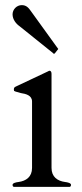

<svg xmlns="http://www.w3.org/2000/svg" viewBox="-20 -729 321 749"><path d="M234 -19C204 -23 181 -39 181 -74V-441C181 -449 178 -453 173 -453C172 -453 171 -453 170 -452L166 -450L41 -391C38 -390 37 -388 35 -386C35 -384 34 -382 34 -381C34 -378 35 -376 35 -374C37 -374 38 -373 40 -372L61 -366C81 -363 105 -357 105 -333V-74C105 -39 82 -23 52 -19C43 -18 29 -15 29 -8C29 -3 31 -1 34 0H252C255 -1 257 -3 257 -8C257 -15 243 -18 234 -19ZM29 -673C29 -653 43 -636 56 -627L188 -521C189 -520 189 -519 190 -519C191 -519 193 -520 194 -521L205 -535C206 -536 207 -537 207 -538C207 -539 206 -540 205 -541L101 -685C92 -698 83 -709 65 -709C45 -709 29 -692 29 -673Z"/></svg>

Font: fbb
Style: Regular
Weight: 400
Designer: David J. Perry, Michael Sharpe
Version: Version 1.045